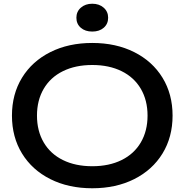

<svg xmlns="http://www.w3.org/2000/svg" viewBox="-20 -994 988 1028"><path d="M44 -375Q44 -490 98 -578Q152 -666 249.5 -715Q347 -764 474 -764Q601 -764 698.5 -715Q796 -666 850 -578Q904 -490 904 -375Q904 -260 850 -172Q796 -84 698.5 -35Q601 14 474 14Q347 14 249.5 -35Q152 -84 98 -172Q44 -260 44 -375ZM770 -375Q770 -457 734 -518.5Q698 -580 631 -613Q564 -646 474 -646Q384 -646 317 -613Q250 -580 214 -518.5Q178 -457 178 -375Q178 -293 214 -231.5Q250 -170 317 -137Q384 -104 474 -104Q564 -104 631 -137Q698 -170 734 -231.5Q770 -293 770 -375ZM389 -899Q389 -932 413 -953Q437 -974 474 -974Q511 -974 535 -953Q559 -932 559 -899Q559 -866 535.5 -845.5Q512 -825 474 -825Q436 -825 412.5 -845.5Q389 -866 389 -899Z"/></svg>

Font: Unbounded Variable
Style: Regular
Weight: 400
Designer: Luke Prowse, Jean-Baptiste Morizot, Fátima Lázaro, Florian Runge
Foundry: NaN
Version: Version 1.600;FEAKit 1.0